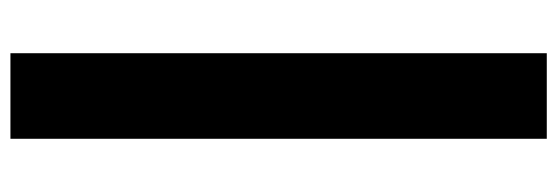

<svg xmlns="http://www.w3.org/2000/svg" viewBox="-370 -478 1068 368"><g transform="rotate(-90 164.0 -294.0)"><path d="M246 -808V220H82V-808Z"/></g></svg>

Font: Encode Sans Wide
Style: Bold
Weight: 700
Designer: Pablo Impallari, Andres Torresi
Foundry: Pablo Impallari, Andres Torresi
Version: Version 1.000; ttfautohint (v1.00) -l 8 -r 50 -G 200 -x 14 -